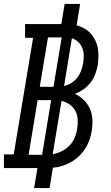

<svg xmlns="http://www.w3.org/2000/svg" viewBox="-46 -858 566 980"><path d="M128 102 145 0H-26V-70H24L123 -665H82V-735H267L284 -838H363L345 -729Q365 -723 383.5 -713Q402 -703 416 -688Q430 -673 439.5 -654Q449 -635 453 -614.5Q457 -594 456.5 -571.5Q456 -549 453 -527Q449 -504 440.5 -480.5Q432 -457 416.5 -437Q401 -417 380 -402Q359 -387 336 -379Q361 -368 381 -348.5Q401 -329 412.5 -303.5Q424 -278 425.5 -249Q427 -220 422 -190Q417 -155 401 -121Q385 -87 357.5 -61Q330 -35 295 -20Q260 -5 224 -2L207 102ZM227 -415 269 -667H199L157 -415ZM281 -419Q300 -423 318 -434.5Q336 -446 348.5 -462Q361 -478 368 -497Q375 -516 378 -535Q382 -555 381.5 -575Q381 -595 374 -613Q367 -631 353 -644Q339 -657 321 -663ZM169 -68 215 -347H146L100 -68ZM223 -71Q246 -75 268.5 -86Q291 -97 308.5 -115Q326 -133 335.5 -156Q345 -179 348 -202Q352 -225 350.5 -249Q349 -273 338.5 -292.5Q328 -312 309 -325Q290 -338 268 -343Z"/></svg>

Font: Iosevka Slab
Style: Italic
Weight: 400
Italic angle: -9°
Monospace: yes
Designer: Belleve Invis
Foundry: Belleve Invis
Version: Version 11.1.0; ttfautohint (v1.8.3)